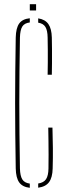

<svg xmlns="http://www.w3.org/2000/svg" viewBox="-20 -890 314 915"><path d="M122 5Q87 1 71.5 -20.8Q56 -42.5 55 -87Q53.5 -173.5 52.8 -250Q52 -326.5 52 -399.5Q52 -472.5 52.8 -548.8Q53.5 -625 55 -711Q56 -756.5 71.5 -778Q87 -799.5 122 -803V-783Q96.5 -780 86.2 -763.5Q76 -747 75 -711Q73.5 -625 72.8 -548.8Q72 -472.5 72 -399.5Q72 -326.5 72.8 -250Q73.5 -173.5 75 -87Q76 -52 86.2 -35.2Q96.5 -18.5 122 -15ZM162 4.5V-15.5Q188.5 -19.5 199.5 -36.2Q210.5 -53 211 -87Q211.5 -119.5 211.5 -152Q211.5 -184.5 211 -217Q210.5 -249.5 210 -282H230Q231.5 -229.5 232 -184.5Q232.5 -139.5 231 -87Q230 -44 213.8 -22Q197.5 0 162 4.5ZM207 -534Q207.5 -563.5 207.8 -593Q208 -622.5 207.8 -652Q207.5 -681.5 207 -711Q206.5 -745 196.5 -761.5Q186.5 -778 162 -782V-802.5Q195 -797.5 210.5 -775.5Q226 -753.5 227 -711Q227.5 -690.5 227.8 -656.5Q228 -622.5 227.8 -588.5Q227.5 -554.5 227 -534ZM122 -840V-870H152V-840Z"/></svg>

Font: Big Shoulders Stencil Display SC Thin
Style: Regular
Weight: 100
Designer: Patric King
Foundry: XO Type Co
Version: Version 2.001